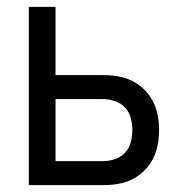

<svg xmlns="http://www.w3.org/2000/svg" viewBox="-20 -540 540 560"><path d="M64 0V-520H142V-321H280Q302 -321 323.5 -317.5Q345 -314 364.5 -304.5Q384 -295 400 -279.5Q416 -264 426 -244.5Q436 -225 440 -203.5Q444 -182 444 -161Q444 -139 440 -117.5Q436 -96 426 -76.5Q416 -57 400 -41.5Q384 -26 364.5 -16.5Q345 -7 323.5 -3.5Q302 0 280 0ZM142 -70H280Q298 -70 315.5 -76Q333 -82 345 -95Q357 -108 361.5 -125.5Q366 -143 366 -161Q366 -178 361.5 -195.5Q357 -213 345 -226Q333 -239 315.5 -245Q298 -251 280 -251H142Z"/></svg>

Font: HulyMono
Style: Regular
Weight: 400
Monospace: yes
Designer: Belleve Invis
Foundry: Belleve Invis
Version: Version 33.2.5; ttfautohint (v1.8.4)